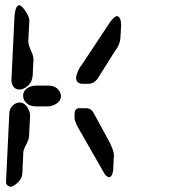

<svg xmlns="http://www.w3.org/2000/svg" viewBox="-20 -750 690 740"><path d="M24 -440 36 -690Q40 -728 53 -730Q64 -730 81 -703Q93 -684 93 -670L89 -590Q89 -576 102 -549Q109 -534 109 -520L106 -460Q104 -428 76 -411Q65 -405 55 -405Q32 -405 25 -431Q24 -435 24 -440ZM3 -45 16 -315Q18 -340 42 -352Q49 -355 55 -355Q77 -355 90 -328Q96 -316 96 -305L92 -225Q91 -210 76 -183Q71 -172 70 -165L66 -80Q64 -55 34 -35Q25 -30 21 -30Q6 -33 3 -45ZM165 -340H119Q88 -340 73 -364Q69 -373 69 -380Q69 -404 96 -416Q107 -420 117 -420H167Q198 -420 211 -395Q215 -387 215 -380Q215 -357 187 -345Q176 -340 165 -340ZM383 -80 280 -260Q267 -284 267 -298L268 -318Q271 -332 283 -333H311Q320 -333 326 -330Q332 -327 336 -322L339 -318L399 -208Q419 -170 419 -152L416 -92Q412 -69 402 -67Q393 -67 384 -78Q383 -79 383 -80ZM323 -427H295Q274 -429 273 -450Q277 -478 295 -500L403 -663Q420 -687 431 -688Q446 -686 447 -653L444 -603Q442 -577 423 -553L355 -445Q341 -428 323 -427Z"/></svg>

Font: Segment14
Style: Regular
Weight: 400
Monospace: yes
Designer: Paul Flo Williams
Foundry: His Deeds Are Dust
Version: Version 1.002